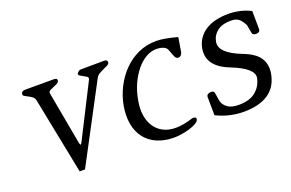

<svg xmlns="http://www.w3.org/2000/svg" viewBox="-71 -738 1488 982"><g transform="rotate(-20 673.5 -247.0)"><path d="M553 -474Q551 -465 541 -460Q531 -455 518.5 -449.5Q506 -444 494 -437Q482 -430 475 -417L254 0H225L142 -417Q139 -430 129 -437.5Q119 -445 108.5 -450Q98 -455 90 -460Q82 -465 84 -474Q87 -488 106 -488H262Q281 -488 279 -474Q277 -466 268 -461Q259 -456 248.5 -452Q238 -448 228.5 -443Q219 -438 218 -431Q218 -433 218.5 -431Q219 -429 219 -424L271 -138Q274 -127 276 -127Q280 -127 285 -138L430 -424Q430 -424 432 -430Q433 -437 425.5 -442Q418 -447 409 -451.5Q400 -456 392.5 -461Q385 -466 387 -474Q398 -488 408 -488L536 -489Q554 -489 553 -474Z M879 -46Q877 -35 861.5 -26Q846 -17 824.5 -10.5Q803 -4 780 -0.5Q757 3 741 3Q687 3 647 -14.5Q607 -32 582.5 -64Q558 -96 550 -140Q542 -184 551 -237Q560 -288 583.5 -334.5Q607 -381 642 -416.5Q677 -452 722 -472.5Q767 -493 820 -493Q863 -493 934 -473L921 -395Q916 -374 898 -374Q888 -374 883 -383Q878 -392 874 -404Q870 -416 865 -427.5Q860 -439 851 -444Q840 -450 828.5 -452Q817 -454 806 -454Q778 -454 750 -438Q722 -422 698 -393Q674 -364 656 -324.5Q638 -285 630 -237Q622 -193 628 -157Q634 -121 652 -95Q670 -69 698.5 -55Q727 -41 765 -41Q805 -41 861 -59Q882 -59 879 -46Z M1316 -136Q1304 -67 1254 -33Q1204 1 1119 1Q1084 1 1047 -7Q1010 -15 971 -34L970 -136Q973 -152 997 -152Q1011 -152 1013 -137L1020 -93Q1026 -71 1047 -56Q1068 -41 1107 -41Q1167 -41 1200 -69Q1233 -97 1241 -139Q1250 -189 1131 -236Q1012 -282 1029 -377Q1040 -434 1088 -465.5Q1136 -497 1214 -497Q1244 -497 1274.5 -490.5Q1305 -484 1335 -469L1336 -367Q1333 -352 1314 -352Q1295 -352 1293 -366L1285 -410Q1274 -432 1259.5 -446Q1245 -460 1215 -460Q1167 -460 1140 -439Q1113 -418 1107 -384Q1096 -325 1215 -279Q1278 -255 1301 -219.5Q1324 -184 1316 -136Z"/></g></svg>

Font: Jura
Style: Italic
Weight: 400
Designer: Ed Merritt
Foundry: Ten by Twenty
Version: Version 1.007